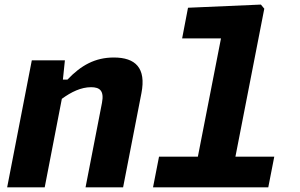

<svg xmlns="http://www.w3.org/2000/svg" viewBox="-20 -798 1280 818"><path d="M504.5 0 582.5 -401C603.5 -508.5 557 -553 465 -553C385.5 -553 325.5 -520 267.5 -459H248L256.5 -541H115.5L10.5 0H170.5L243.5 -377C284 -406.5 325.5 -426.5 368 -426.5C404.5 -426.5 424.5 -412 414.5 -360L344.5 0Z M632 0H1123L1148.5 -130.5H983L1106 -761L1091.5 -778.5L781 -765L756 -634.5H921.5L823 -130.5H657.5Z"/></svg>

Font: Monaspace Neon ExtraBold
Style: Italic
Weight: 800
Italic angle: -11°
Designer: Riley Cran & the Lettermatic Team
Foundry: Lettermatic
Version: Version 1.200 (Monaspace Neon)